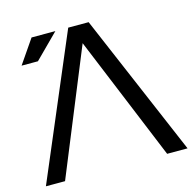

<svg xmlns="http://www.w3.org/2000/svg" viewBox="-103 -804 924 909"><g transform="rotate(-15 359.5 -349.0)"><path d="M128.9 -698.2H245.6L128.9 -581.5H48.8ZM485.8 -293 355.5 -609.4 106 0H12.2L308.6 -698.2H408.7L706.5 0H606.4Z"/></g></svg>

Font: Voltera
Style: Regular
Weight: 400
Designer: Bernd Montag
Version: Version 1.301